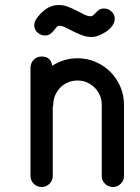

<svg xmlns="http://www.w3.org/2000/svg" viewBox="-20 -733 558 768"><path d="M189 -470Q236 -500 290 -500Q328 -500 362 -485.5Q396 -471 421.5 -445.5Q447 -420 461.5 -386Q476 -352 476 -314V-29Q476 -11 463 2Q450 15 432 15Q413 15 400 2Q387 -11 387 -29V-314Q387 -334 379.5 -351.5Q372 -369 358.5 -382.5Q345 -396 327.5 -403.5Q310 -411 290 -411Q270 -411 252 -403.5Q234 -396 221 -382.5Q208 -369 200.5 -351.5Q193 -334 193 -314Q193 -311 191 -305V-29Q191 -11 178 2Q165 15 147 15Q128 15 115 2Q102 -11 102 -29V-462Q102 -481 115 -494Q128 -507 147 -507Q183 -507 189 -470ZM346 -585Q327 -585 308.5 -592Q290 -599 273 -607.5Q256 -616 242 -623Q228 -630 218 -630Q211 -630 206 -624Q201 -618 195 -610.5Q189 -603 180.5 -597Q172 -591 160 -591Q143 -591 130 -603Q117 -615 117 -632Q117 -643 123 -654Q138 -678 162 -695.5Q186 -713 215 -713Q234 -713 252 -706Q270 -699 286.5 -690.5Q303 -682 317 -675Q331 -668 342 -668Q349 -668 354 -673Q359 -678 364.5 -683.5Q370 -689 377 -694Q384 -699 396 -699Q413 -699 426 -687Q439 -675 439 -658Q439 -644 429.5 -630.5Q420 -617 405.5 -607Q391 -597 375 -591Q359 -585 346 -585Z"/></svg>

Font: Hanken
Style: Book
Weight: 400
Designer: Alfredo Marco Pradil
Foundry: Hanken Design Co.
Version: Version 2.06 2014